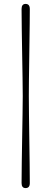

<svg xmlns="http://www.w3.org/2000/svg" viewBox="-20 -803 262 979"><path d="M96 -313.5Q96 -350 95 -406.2Q94 -462.5 93 -526.8Q92 -591 91 -651.5Q90 -712 90 -757Q90 -783 110.5 -783Q132 -783 132 -757Q132 -726.5 131.5 -682.5Q131 -638.5 130.2 -587.5Q129.5 -536.5 128.8 -485.2Q128 -434 127.5 -389.2Q127 -344.5 127 -313.5Q127 -274.5 127.8 -215Q128.5 -155.5 129.5 -90.2Q130.5 -25 131.2 33.8Q132 92.5 132 130.5Q132 156 110.5 156Q90 156 90 130.5Q90 85.5 91 25Q92 -35.5 93 -99.8Q94 -164 95 -220.5Q96 -277 96 -313.5Z"/></svg>

Font: Fraunces 9pt SuperSoft Thin
Style: Regular
Weight: 100
Version: Version 1.000;[b76b70a41]